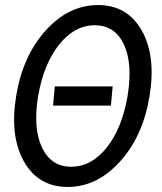

<svg xmlns="http://www.w3.org/2000/svg" viewBox="-20 -730 640 760"><path d="M455 -90.5Q364 10 248 10Q132 10 75 -90.5Q18 -191 44 -350Q70 -509 161 -609.5Q252 -710 368 -710Q484 -710 541 -609.5Q598 -509 572 -350Q546 -191 455 -90.5ZM485 -350Q506 -478 470.5 -554Q435 -630 355 -630Q275 -630 214 -553.5Q153 -477 131 -350Q110 -223 146 -146.5Q182 -70 262 -70Q342 -70 402.5 -146Q463 -222 485 -350ZM190 -312 197 -388H426L419 -312Z"/></svg>

Font: CommitMono
Style: Italic
Weight: 400
Monospace: yes
Designer: Eigil Nikolajsen
Foundry: Eigil Nikolajsen
Version: Version 1.143